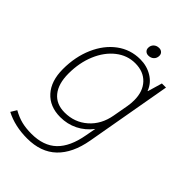

<svg xmlns="http://www.w3.org/2000/svg" viewBox="-248 -717 1027 1027"><g transform="rotate(45 265.5 -203.0)"><path d="M498 -500 412 -13Q392 100 330.5 159Q269 218 165 218Q72 218 1 181L21 148Q57 168 89.5 176Q122 184 164 184Q255 184 306.5 134.5Q358 85 376 -17L387 -76Q354 -33 308.5 -10.5Q263 12 210 12Q130 12 84 -39Q38 -90 38 -180Q38 -273 71 -348.5Q104 -424 162 -467Q220 -510 294 -510Q344 -510 384.5 -485.5Q425 -461 441 -418H443L467 -500ZM426 -332Q426 -398 389.5 -437Q353 -476 290 -476Q230 -476 181 -437.5Q132 -399 104 -332.5Q76 -266 76 -184Q76 -107 110.5 -64.5Q145 -22 209 -22Q284 -22 338 -69.5Q392 -117 406 -196L422 -285Q426 -308 426 -332ZM280 -583Q280 -601 292 -612.5Q304 -624 323 -624Q336 -624 344.5 -616Q353 -608 353 -595Q353 -577 341 -565.5Q329 -554 310 -554Q297 -554 288.5 -562Q280 -570 280 -583Z"/></g></svg>

Font: Sarabun Thin
Style: Italic
Weight: 250
Italic angle: -10°
Designer: Suppakit Chalermlarp | Katatrad Co.,Ltd.
Foundry: Cadson Demak Co.,Ltd.
Version: Version 1.000; ttfautohint (v1.6)